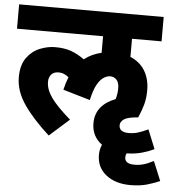

<svg xmlns="http://www.w3.org/2000/svg" viewBox="-57 -676 892 958"><g transform="rotate(5 389.0 -197.0)"><path d="M198 -425Q245 -425 278 -413Q311 -401 345 -377Q382 -406 431 -417V-500H0V-622H724V-500H576V-409Q623 -390 648.5 -349Q674 -308 674 -250Q674 -210 665 -178Q656 -146 641 -112Q588 -108 570 -95Q552 -82 552 -65Q552 -30 601 -30Q624 -30 646 -36.5Q668 -43 697 -57L736 39Q711 51 677 61Q643 71 599 72Q594 81 594 92Q594 125 643 125Q666 125 687.5 119Q709 113 738 98L778 195Q751 207 715 217.5Q679 228 631 228Q556 228 509 191Q462 154 462 91Q462 63 473 40Q421 2 421 -64Q421 -110 447 -142.5Q473 -175 521 -193Q529 -220 529 -247Q529 -277 516 -290.5Q503 -304 484 -304Q470 -304 453 -294Q436 -284 420 -256.5Q404 -229 393 -177L257 -217Q265 -252 277 -281Q266 -290 253.5 -295.5Q241 -301 226 -301Q202 -301 189.5 -286.5Q177 -272 177 -250Q177 -211 206.5 -170Q236 -129 303 -71L204 17Q122 -57 76 -124Q30 -191 30 -260Q30 -321 56.5 -357.5Q83 -394 122 -409.5Q161 -425 198 -425Z"/></g></svg>

Font: Noto Sans Devanagari SemiCondensed ExtraBold
Style: Regular
Weight: 800
Width: 4
Designer: Jelle Bosma - Monotype Design Team
Foundry: Monotype Imaging Inc.
Version: Version 2.004; ttfautohint (v1.8.4.7-5d5b)